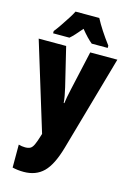

<svg xmlns="http://www.w3.org/2000/svg" viewBox="-146 -837 784 1148"><g transform="rotate(15 245.5 -263.0)"><path d="M2 -553H172L230 -313Q236 -288 240.5 -262.5Q245 -237 246 -220H250Q252 -237 256 -258.5Q260 -280 267 -311L321 -553H489L322 35Q290 148 243 194Q196 240 121 240Q102 240 84.5 238Q67 236 51 232V90Q71 96 91 96Q111 96 123 89.5Q135 83 144.5 62.5Q154 42 166 2L169 -8ZM320 -766Q354 -701 415 -620V-606H316Q286 -630 246 -679Q202 -626 178 -606H77V-620Q91 -637 110 -665Q129 -693 147 -721Q165 -749 173 -766Z"/></g></svg>

Font: Noto Sans Sinhala ExtraCondensed Black
Style: Regular
Weight: 900
Width: 2
Designer: Jelle Bosma - Monotype Design Team
Foundry: Monotype Imaging Inc.
Version: Version 2.006; ttfautohint (v1.8.4.7-5d5b)